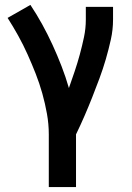

<svg xmlns="http://www.w3.org/2000/svg" viewBox="-20 -548 540 783"><path d="M179 215V0Q179 -42 171.5 -84Q164 -126 152.5 -167Q141 -208 125.5 -247.5Q110 -287 92.5 -326Q75 -365 54.5 -402Q34 -439 11 -475L104 -528Q130 -489 152.5 -448Q175 -407 194.5 -364.5Q214 -322 231 -278Q248 -234 261 -189Q273 -223 284.5 -257Q296 -291 305.5 -326Q315 -361 322.5 -396.5Q330 -432 330 -468V-520H441V-468Q441 -427 432 -386.5Q423 -346 411.5 -306.5Q400 -267 385.5 -228Q371 -189 356 -151Q341 -113 324.5 -75Q308 -37 290 0V215Z"/></svg>

Font: Moesevka
Style: Bold
Weight: 700
Monospace: yes
Designer: Belleve Invis
Foundry: Belleve Invis
Version: Version 32.5.0; ttfautohint (v1.8.4)